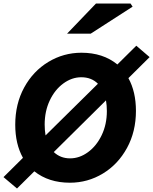

<svg xmlns="http://www.w3.org/2000/svg" viewBox="-32 -1030 874 1096"><path d="M-12 -19 99 -129Q55 -208 55 -318Q55 -437 106 -530.5Q157 -624 244 -676.5Q331 -729 433 -729Q556 -729 638 -662L746 -769L822 -704L701 -584Q744 -506 744 -397Q744 -279 693 -185.5Q642 -92 555.5 -39.5Q469 13 367 13Q246 13 164 -52L65 46ZM578 -396Q578 -427 573 -457L275 -162Q313 -126 368 -126Q422 -126 470.5 -161.5Q519 -197 548.5 -258.5Q578 -320 578 -396ZM516 -1010H713L725 -992L486 -838H351ZM228 -257 527 -552Q490 -589 432 -589Q378 -589 329.5 -553.5Q281 -518 252 -456.5Q223 -395 223 -319Q223 -287 228 -257Z"/></svg>

Font: Nebula Sans Bold
Style: Regular
Weight: 700
Italic angle: -9°
Designer: Paul D. Hunt for Adobe (as Source Sans)
Foundry: Nebula Entertainment & Broadcasting LLC
Version: Version 1.010